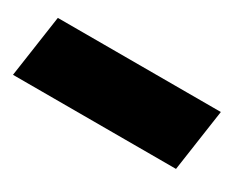

<svg xmlns="http://www.w3.org/2000/svg" viewBox="-37 -127 513 407"><g transform="rotate(30 219.5 76.0)"><path d="M-1 152H398L420 0H21Z"/></g></svg>

Font: Unageo
Style: ExtraBold-Italic
Weight: 800
Designer: Richard Sepsi
Foundry: Richard Sepsi
Version: Version 2.000